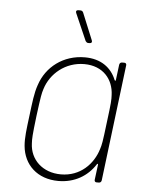

<svg xmlns="http://www.w3.org/2000/svg" viewBox="-52 -741 589 791"><g transform="rotate(5 243.0 -346.0)"><path d="M306 -581 260 -693C258 -697 254 -700 249 -700H240C232 -700 229 -695 232 -688L281 -576C284 -572 287 -569 292 -569H298C306 -569 309 -574 306 -581ZM427 -491 419 -427C419 -423 416 -423 414 -426C394 -476 351 -509 284 -509C195 -509 125 -455 100 -378C88 -344 84 -305 77 -249C70 -193 65 -157 68 -124C75 -46 132 8 219 8C286 8 339 -24 371 -74C373 -78 376 -77 376 -73L368 -10C367 -4 371 0 376 0H386C392 0 396 -4 397 -10L456 -491C457 -497 453 -501 448 -501H438C432 -501 428 -497 427 -491ZM379 -138C360 -75 307 -20 227 -20C151 -20 99 -70 97 -137C96 -158 96 -167 106 -251C117 -336 119 -345 125 -364C145 -429 206 -481 284 -481C362 -481 405 -428 407 -364C408 -343 408 -334 397 -249C387 -165 385 -157 379 -138Z"/></g></svg>

Font: Barlow Thin
Style: Italic
Weight: 250
Italic angle: -7°
Designer: Jeremy Tribby
Foundry: Tribby Type
Version: Version 1.422;hotconv 1.0.109;makeotfexe 2.5.65596